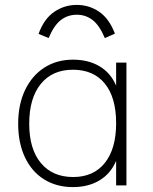

<svg xmlns="http://www.w3.org/2000/svg" viewBox="-20 -755 623 782"><path d="M495 -500V0H453V-100Q431 -48 385.5 -20.5Q340 7 277 7Q210 7 159.5 -24.5Q109 -56 81.5 -114.5Q54 -173 54 -251Q54 -329 82 -388Q110 -447 160.5 -479.5Q211 -512 277 -512Q340 -512 385.5 -485Q431 -458 453 -406V-500ZM453 -253Q453 -358 407 -414.5Q361 -471 277 -471Q193 -471 146 -413Q99 -355 99 -251Q99 -148 146.5 -91Q194 -34 278 -34Q361 -34 407 -91.5Q453 -149 453 -253ZM448 -618 407 -600Q385 -652 357 -673.5Q329 -695 293 -695Q256 -695 228 -673.5Q200 -652 178 -600L137 -617Q159 -678 200.5 -706.5Q242 -735 293 -735Q343 -735 384 -707Q425 -679 448 -618Z"/></svg>

Font: MuliDisplayVN ExtraLight
Style: Regular
Weight: 200
Designer: Vernon Adams
Foundry: Vernon Adams
Version: Version 2.100